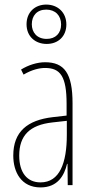

<svg xmlns="http://www.w3.org/2000/svg" viewBox="-20 -809 406 839"><path d="M184 -617C234 -617 270 -650 270 -702C270 -755 232 -789 182 -789C134 -789 96 -757 96 -703C96 -648 136 -617 184 -617ZM184 -639C141 -639 119 -668 119 -703C119 -740 141 -767 182 -767C222 -767 247 -741 247 -702C247 -664 223 -639 184 -639ZM177 -537C143 -537 104 -525 72 -505L83 -483C120 -505 153 -512 177 -512C244 -512 271 -475 271 -355V-304L210 -297C100 -284 38 -234 38 -129C38 -57 73 10 157 10C233 10 261 -43 273 -93H275L276 0H297V-358C297 -489 261 -537 177 -537ZM209 -274 272 -281V-220C272 -97 241 -12 157 -12C99 -12 64 -54 64 -129C64 -217 110 -263 209 -274Z"/></svg>

Font: Noto Sans Devanagari ExtraCondensed Thin
Style: Regular
Weight: 100
Width: 2
Designer: Jelle Bosma - Monotype Design Team
Foundry: Monotype Imaging Inc.
Version: Version 2.004